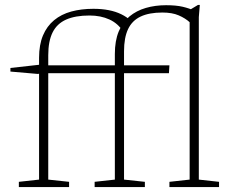

<svg xmlns="http://www.w3.org/2000/svg" viewBox="-20 -754 938 774"><path d="M480 -30 564 -21V0H361.5V-21L443 -30V-536.5Q443 -589.5 458.5 -627Q474 -664.5 502 -687.8Q530 -711 567.8 -722Q605.5 -733 649.5 -733Q689.5 -733 716.2 -726.8Q743 -720.5 765 -710.5L738 -710L778 -734H785.5L781.5 -685V-30L863 -21V0H663V-21L744.5 -30V-664.5Q727 -680.5 700.5 -692Q674 -703.5 634.5 -703.5Q581 -703.5 546.8 -687.2Q512.5 -671 496.2 -636.5Q480 -602 480 -547ZM258.5 0H56V-21L137.5 -30V-521Q137.5 -573.5 153.2 -611Q169 -648.5 198 -672.5Q227 -696.5 267.2 -707.5Q307.5 -718.5 356.5 -718.5Q390.5 -718.5 418.5 -713Q446.5 -707.5 469 -696.5Q491.5 -685.5 507 -670.5L476.5 -626.5Q456 -659.5 421 -675.5Q386 -691.5 341 -691.5Q283.5 -691.5 246.5 -675Q209.5 -658.5 192 -623.2Q174.5 -588 174.5 -531.5V-30L258.5 -21ZM663 -490.5 661 -459H159L131.5 -456L22 -465.5V-480L138.5 -493L157 -490.5Z"/></svg>

Font: Newsreader 9pt ExtraLight
Style: Regular
Weight: 250
Designer: Hugues Gentile
Foundry: Production Type
Version: Version 1.003